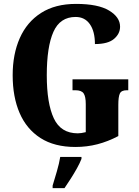

<svg xmlns="http://www.w3.org/2000/svg" viewBox="-20 -744 715 985"><path d="M367 10Q259 10 187.5 -36Q116 -82 80.5 -164.5Q45 -247 45 -358Q45 -466 81.5 -548.5Q118 -631 190.5 -677.5Q263 -724 370 -724Q483 -724 539.5 -690Q596 -656 596 -607Q596 -571 565 -544.5Q534 -518 467 -518Q467 -583 441 -620Q415 -657 368 -657Q288 -657 254 -580.5Q220 -504 220 -358Q220 -214 256 -137Q292 -60 379 -60Q396 -60 420 -66V-210Q420 -249 409 -265Q398 -281 367 -281H352V-337H638V-281H630Q603 -281 595 -264.5Q587 -248 587 -206V-46Q534 -18 480 -4Q426 10 367 10ZM250 208Q259 179 271.5 136Q284 93 289 61H398V71Q390 92 375 119Q360 146 343 172.5Q326 199 311 221H250Z"/></svg>

Font: Noto Serif Armenian ExtraCondensed Black
Style: Regular
Weight: 900
Width: 2
Designer: Monotype Design Team
Foundry: Monotype Imaging Inc.
Version: Version 2.008; ttfautohint (v1.8.4.7-5d5b)